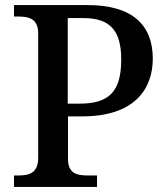

<svg xmlns="http://www.w3.org/2000/svg" viewBox="-20 -734 653 754"><path d="M35 0H361V-45H323C282 -45 247 -53 247 -110V-277H303C507 -277 580 -383 580 -504C580 -636 499 -714 325 -714H35V-669H53C94 -669 130 -660 130 -603V-115C130 -54 95 -45 53 -45H35ZM293 -327H246V-663H308C415 -663 456 -611 456 -500C456 -375 409 -327 293 -327Z"/></svg>

Font: Noto Serif Gurmukhi Medium
Style: Regular
Weight: 500
Designer: Vaibhav Singh and the Monotype Design Team
Foundry: Monotype Imaging Inc.
Version: Version 2.004